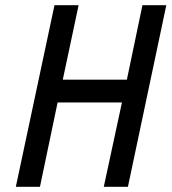

<svg xmlns="http://www.w3.org/2000/svg" viewBox="-20 -720 661 740"><path d="M469 -413H222L283 -700H190L41 0H134L202 -325H450L380 0H473L621 -700H529Z"/></svg>

Font: Advent Pro SemiBold
Style: Italic
Weight: 600
Italic angle: -12°
Version: Version 3.000